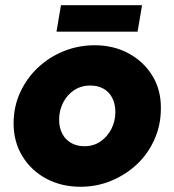

<svg xmlns="http://www.w3.org/2000/svg" viewBox="-20 -701 666 734"><path d="M288 13Q215 13 157 -18Q99 -49 65.5 -104Q32 -159 32 -229Q32 -293 57 -347.5Q82 -402 125 -442.5Q168 -483 224 -505.5Q280 -528 342 -528Q414 -528 471.5 -497Q529 -466 562.5 -411.5Q596 -357 595 -286Q595 -223 570.5 -168Q546 -113 503.5 -73Q461 -33 405.5 -10Q350 13 288 13ZM303 -142Q338 -142 364.5 -160.5Q391 -179 406 -208.5Q421 -238 421 -273Q421 -303 409.5 -326Q398 -349 376.5 -361.5Q355 -374 325 -374Q290 -374 263 -356Q236 -338 221 -308Q206 -278 206 -243Q206 -214 217.5 -191Q229 -168 251 -155Q273 -142 303 -142ZM196 -580 213 -681H523L506 -580Z"/></svg>

Font: MuseoModerno Thin ExtraBold
Style: Italic
Weight: 800
Italic angle: -9°
Version: Version 1.003